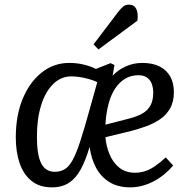

<svg xmlns="http://www.w3.org/2000/svg" viewBox="-20 -793 813 827"><path d="M593 -522Q638 -522 668 -506.5Q698 -491 713.5 -463Q729 -435 729 -396Q729 -354 712 -325Q695 -296 667.5 -278Q640 -260 608 -248.5Q576 -237 545 -229L434 -202Q437 -166 451 -130.5Q465 -95 492.5 -72Q520 -49 562 -49Q583 -49 604 -55.5Q625 -62 647 -77Q669 -92 694 -115L726 -80Q708 -59 686.5 -41.5Q665 -24 641 -11.5Q617 1 591.5 7.5Q566 14 542 14Q488 14 451.5 -8.5Q415 -31 394 -70Q373 -109 366 -160Q349 -103 328 -64Q307 -25 277 -5.5Q247 14 203 14Q150 14 115.5 -14Q81 -42 64.5 -90.5Q48 -139 48 -201Q48 -296 78 -368Q108 -440 160 -481Q212 -522 278 -522Q313 -522 344 -514Q375 -506 393 -496L456 -521L473 -513L465 -467Q490 -493 523 -507.5Q556 -522 593 -522ZM216 -53Q240 -53 258.5 -64Q277 -75 292.5 -103Q308 -131 325 -182.5Q342 -234 364 -314L399 -439Q379 -449 347 -456.5Q315 -464 287 -464Q243 -464 209.5 -431.5Q176 -399 157.5 -340.5Q139 -282 139 -205Q139 -126 157.5 -89.5Q176 -53 216 -53ZM640 -394Q640 -414 634 -431Q628 -448 614 -458.5Q600 -469 576 -469Q545 -469 520 -454.5Q495 -440 476.5 -412.5Q458 -385 447.5 -345.5Q437 -306 434 -256L535 -282Q571 -291 594 -304.5Q617 -318 628.5 -339.5Q640 -361 640 -394ZM490 -743Q502 -758 511.5 -765.5Q521 -773 535 -773Q557 -773 566.5 -755.5Q576 -738 572 -704L404 -580L383 -602Z"/></svg>

Font: Literata 18pt
Style: Italic
Weight: 400
Italic angle: -2°
Designer: Latin by Veronika Burian and Jose Scaglione. Greek by Irene Vlachou. Cyrillic by Vera Evstafieva
Foundry: TypeTogether
Version: Version 3.103;gftools[0.9.29]